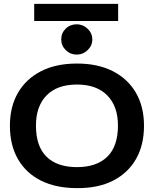

<svg xmlns="http://www.w3.org/2000/svg" viewBox="-20 -957 790 988"><path d="M376 11Q268 11 191 -27.5Q114 -66 72.5 -138Q31 -210 31 -310Q31 -408 72.5 -479.5Q114 -551 191 -590.5Q268 -630 376 -630Q484 -630 561 -590.5Q638 -551 679.5 -479.5Q721 -408 721 -310Q721 -210 679.5 -138Q638 -66 561 -27Q484 12 376 11ZM376 -97Q477 -97 532 -150.5Q587 -204 587 -311Q587 -410 532 -466Q477 -522 376 -522Q274 -522 219.5 -466Q165 -410 165 -311Q165 -204 219.5 -150.5Q274 -97 376 -97ZM375 -676Q342 -676 318.5 -699Q295 -722 295 -754Q295 -787 318 -809.5Q341 -832 375 -832Q407 -832 431 -809Q455 -786 455 -754Q455 -722 431 -699Q407 -676 375 -676ZM156 -849V-937H588V-849Z"/></svg>

Font: Inconsolata ExtraExpanded ExtraBold
Style: Regular
Weight: 800
Width: 8
Monospace: yes
Designer: Raph Levien, Cyreal, Brenton Simpson
Foundry: Raph Levien, Cyreal, Google
Version: Version 3.001; ttfautohint (v1.8.2.53-6de2)